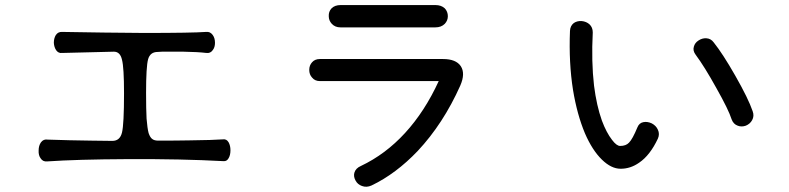

<svg xmlns="http://www.w3.org/2000/svg" viewBox="-20 -750 3040 740"><path d="M219.7 -627Q204.1 -627.9 195.3 -615.2Q187.5 -602.5 187.5 -585Q188.5 -568.4 196.3 -556.6Q205.1 -543.9 219.7 -545.9L418.9 -550.8Q443.4 -550.8 450.2 -519.5Q458 -490.2 458 -390.6Q458 -271.5 450.2 -239.3Q442.4 -207 413.1 -207Q375 -207 332 -208Q248 -209 164.1 -211.9Q147.5 -214.8 137.7 -201.2Q128.9 -188.5 128.9 -169.9Q127.9 -151.4 136.7 -139.6Q145.5 -126 162.1 -127.9Q274.4 -135.7 472.7 -136.7Q679.7 -137.7 841.8 -128.9Q854.5 -127.9 861.3 -140.6Q868.2 -152.3 868.2 -170.9Q868.2 -188.5 861.3 -201.2Q853.5 -214.8 839.8 -212.9Q800.8 -210 710.9 -209Q662.1 -208 589.8 -208Q575.2 -208 567.4 -213.9Q558.6 -219.7 552.7 -237.3Q547.9 -255.9 544.9 -293Q543 -329.1 543 -391.6Q543 -493.2 550.8 -521.5Q558.6 -549.8 587.9 -549.8L604.5 -550.8Q654.3 -550.8 686.5 -550.8Q744.1 -549.8 775.4 -545.9Q791 -543.9 799.8 -556.6Q808.6 -567.4 808.6 -585Q808.6 -603.5 799.8 -615.2Q790 -628.9 774.4 -627Q720.7 -623 535.2 -623Q380.9 -624 219.7 -627Z M1293 -730.5Q1270.5 -730.5 1257.8 -717.8Q1246.1 -705.1 1247.1 -687.5Q1247.1 -670.9 1258.8 -658.2Q1271.5 -644.5 1292 -644.5H1658.2Q1680.7 -644.5 1694.3 -658.2Q1706.1 -670.9 1706.1 -687.5Q1706.1 -705.1 1694.3 -717.8Q1680.7 -730.5 1658.2 -730.5ZM1212.9 -522.5Q1193.4 -522.5 1182.6 -509.8Q1171.9 -498 1171.9 -480.5Q1171.9 -462.9 1182.6 -451.2Q1193.4 -437.5 1212.9 -437.5H1670.9Q1617.2 -320.3 1541 -237.3Q1465.8 -155.3 1371.1 -110.4Q1350.6 -101.6 1345.7 -84Q1341.8 -69.3 1350.6 -53.7Q1358.4 -39.1 1375 -33.2Q1392.6 -26.4 1412.1 -35.2Q1505.9 -80.1 1589.8 -168Q1688.5 -273.4 1753.9 -419.9Q1774.4 -466.8 1755.9 -495.1Q1737.3 -522.5 1687.5 -522.5Z M2730.5 -586.9Q2719.7 -601.6 2702.1 -602.5Q2686.5 -603.5 2671.9 -593.8Q2658.2 -585 2654.3 -570.3Q2649.4 -554.7 2661.1 -539.1Q2695.3 -493.2 2741.2 -410.2Q2788.1 -327.1 2799.8 -290Q2806.6 -271.5 2823.2 -265.6Q2837.9 -259.8 2854.5 -265.6Q2871.1 -272.5 2878.9 -287.1Q2887.7 -302.7 2880.9 -321.3Q2864.3 -370.1 2813.5 -459Q2765.6 -543 2730.5 -586.9ZM2176.8 -630.9Q2171.9 -507.8 2188.5 -403.3Q2204.1 -308.6 2234.4 -236.3Q2262.7 -170.9 2299.8 -134.8Q2335.9 -99.6 2372.1 -99.6Q2410.2 -99.6 2443.4 -123Q2485.4 -151.4 2515.6 -215.8Q2523.4 -233.4 2515.6 -250Q2508.8 -265.6 2492.2 -274.4Q2475.6 -282.2 2460 -279.3Q2443.4 -276.4 2436.5 -258.8Q2418 -213.9 2404.3 -200.2Q2392.6 -187.5 2370.1 -187.5Q2356.4 -187.5 2338.9 -210.9Q2317.4 -238.3 2299.8 -285.2Q2279.3 -342.8 2269.5 -419.9Q2258.8 -512.7 2264.6 -625Q2264.6 -644.5 2252 -656.2Q2240.2 -667 2221.7 -668.9Q2204.1 -669.9 2191.4 -661.1Q2177.7 -650.4 2176.8 -630.9Z"/></svg>

Font: Gungsuh
Style: Regular
Weight: 400
Version: Version 2.21